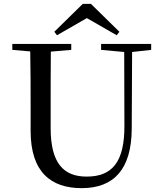

<svg xmlns="http://www.w3.org/2000/svg" viewBox="-20 -960 843 997"><path d="M452 -940H410L262 -795L276 -777L431 -866L586 -777L600 -795ZM505 -701 625 -690 626 -308C627 -118 562 -43 430 -43C312 -43 243 -110 243 -295V-394C243 -494 243 -594 244 -692L350 -701V-732H44V-701L137 -693C139 -594 139 -493 139 -394V-280C139 -65 246 17 404 17C572 17 663 -82 664 -291L666 -690L765 -701V-732H505Z"/></svg>

Font: Noto Serif KR Medium
Style: Regular
Weight: 500
Designer: Ryoko NISHIZUKA 西塚涼子 (kana & ideographs); Frank Grießhammer (Latin, Greek & Cyrillic); Wenlong ZHANG 张文龙 (bopomofo); San
Foundry: Adobe
Version: Version 2.001;hotconv 1.1.0;makeotfexe 2.6.0